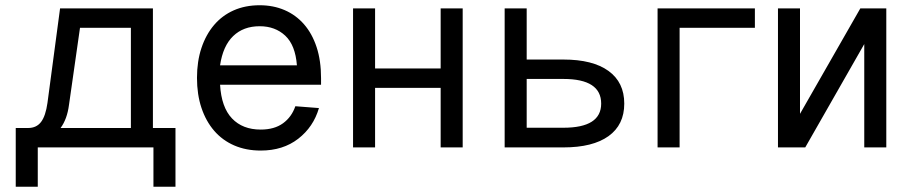

<svg xmlns="http://www.w3.org/2000/svg" viewBox="-20 -562 3479 732"><path d="M40 150V-74H87Q119 -74 136.5 -97Q154 -120 161 -170L209 -530H563V-74H649V150H565V0H124V150ZM243 -162Q236 -108 211 -74H479V-456H285Z M974 12Q918 12 873 -7.5Q828 -27 796.5 -63.5Q765 -100 748 -151Q731 -202 731 -265Q731 -328 748 -379Q765 -430 796 -466.5Q827 -503 871 -522.5Q915 -542 970 -542Q1022 -542 1065 -523.5Q1108 -505 1139 -469.5Q1170 -434 1187 -382.5Q1204 -331 1204 -264V-239H819Q824 -153 864.5 -110.5Q905 -68 974 -68Q1026 -68 1059 -92Q1092 -116 1106 -157L1196 -150Q1175 -78 1117 -33Q1059 12 974 12ZM1112 -313Q1106 -390 1067.5 -426Q1029 -462 970 -462Q908 -462 869 -424.5Q830 -387 819 -313Z M1326 0V-530H1410V-301H1660V-530H1744V0H1660V-227H1410V0Z M1904 0V-530H1988V-335H2128Q2240 -335 2300 -291.5Q2360 -248 2360 -167Q2360 -86 2300 -43Q2240 0 2128 0ZM1988 -75H2128Q2272 -75 2272 -167Q2272 -261 2128 -261H1988Z M2487 0V-530H2858V-456H2571V0Z M2946 0V-530H3030V-128L3260 -530H3359V0H3275V-394L3050 0Z"/></svg>

Font: Geist
Style: Regular
Weight: 400
Designer: Basement.studio, Andrés Briganti, Mateo Zaragoza
Foundry: Basement.studio, Vercel, Andrés Briganti, Guido Ferreyra, Mateo Zaragoza
Version: Version 1.401